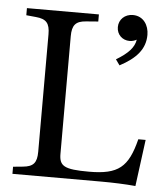

<svg xmlns="http://www.w3.org/2000/svg" viewBox="-52 -756 694 808"><g transform="rotate(5 295.5 -352.0)"><path d="M439 -494C507 -530 545 -571 545 -632C545 -672 522 -710 477 -710C443 -710 418 -686 418 -654C418 -622 442 -600 472 -600C483 -600 493 -603 502 -608C497 -575 472 -548 422 -518ZM550 6 576 -191H545C515 -71 474 -37 350 -37C244 -37 224 -50 224 -102V-598C224 -645 239 -663 283 -666L334 -670V-700H30V-670L71 -666C115 -662 130 -645 130 -598V-102C130 -55 115 -38 71 -34L30 -30V0H406C454 0 508 2 550 6Z"/></g></svg>

Font: Hedvig Letters Serif 24pt
Style: Regular
Weight: 400
Designer: Alexander Örn & Tor Weibull
Foundry: Kanon Foundry
Version: Version 1.000